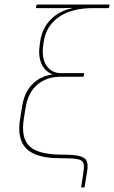

<svg xmlns="http://www.w3.org/2000/svg" viewBox="-20 -703 506 853"><path d="M344 130Q340 130 341 126L351 59Q355 34 350.5 21.5Q346 9 326.5 4.5Q307 0 265 0H248Q177 0 134 -18.5Q91 -37 75.5 -75.5Q60 -114 69 -172L78 -229Q88 -293 124 -329Q160 -365 212 -372V-373Q177 -388 163 -422.5Q149 -457 157 -509L159 -522Q168 -579 206 -617Q244 -655 302 -667L301 -668Q281 -667 265.5 -667Q250 -667 230 -667H144Q139 -667 140 -671L142 -680Q143 -683 146 -683H463Q465 -683 466 -682.5Q467 -682 466 -678L465 -672Q464 -667 460 -667H394Q299 -667 242.5 -628Q186 -589 175 -522L173 -509Q163 -448 185.5 -413Q208 -378 252 -378H350Q352 -378 353 -377.5Q354 -377 353 -373L352 -367Q351 -363 350 -362.5Q349 -362 347 -362H248Q188 -362 146.5 -327.5Q105 -293 94 -226L86 -177Q72 -90 111.5 -53Q151 -16 256 -16Q309 -16 334 -9.5Q359 -3 365.5 13Q372 29 367 59L356 126Q355 130 352 130Z"/></svg>

Font: Sofia Sans Hairline
Style: Italic
Weight: 1
Italic angle: -9°
Designer: Botio Nikoltchev, Ani Petrova
Foundry: lettersoup
Version: Version 4.102